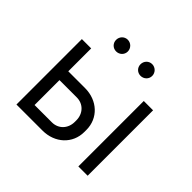

<svg xmlns="http://www.w3.org/2000/svg" viewBox="-167 -890 1079 1079"><g transform="rotate(45 373.0 -350.0)"><path d="M469 -607C495 -607 516 -627 516 -653C516 -679 495 -700 469 -700C443 -700 423 -679 423 -653C423 -627 443 -607 469 -607ZM275 -607C301 -607 322 -627 322 -653C322 -679 301 -700 275 -700C249 -700 229 -679 229 -653C229 -627 249 -607 275 -607ZM90 0H297C396 0 469 -68 469 -161V-177C469 -270 396 -338 297 -338H164V-520H90ZM582 0H656V-520H582ZM164 -70V-268H302C353 -268 391 -229 391 -175V-163C391 -109 353 -70 302 -70Z"/></g></svg>

Font: Fixel Display Regular
Style: Regular
Weight: 400
Designer: AlfaBravo + MacPaw
Foundry: Kyrylo Tkachov, Marchela Mozhyna, Serhii Makarenko, Maria Weinstein, Zakhar Kryvoshyya
Version: Version 1.211